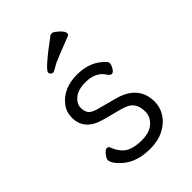

<svg xmlns="http://www.w3.org/2000/svg" viewBox="-214 -811 927 927"><g transform="rotate(-45 250.0 -347.5)"><path d="M255 18Q163 18 110 -30Q71 -65 71 -90Q71 -99 84.5 -116Q98 -133 108 -133Q119 -133 122 -125Q129 -105 143 -85Q172 -40 255 -40Q308 -40 336.5 -65.5Q365 -91 365 -126Q365 -162 349 -184Q333 -206 286.5 -218Q240 -230 195 -242Q93 -269 93 -356Q93 -394 115 -423Q163 -486 258 -486Q353 -486 407 -422Q409 -420 409 -411Q409 -402 399.5 -385.5Q390 -369 380 -369Q369 -369 360 -383Q331 -431 260 -431Q210 -431 183.5 -409Q157 -387 157 -360Q157 -333 169 -319Q181 -305 217 -296L303 -273Q431 -241 431 -128Q431 -89 409.5 -56Q388 -23 348.5 -2.5Q309 18 255 18ZM183 -574Q176 -574 171 -579.5Q166 -585 166 -591Q166 -611 302 -711Q305 -713 313 -713Q321 -713 333 -703Q366 -678 366 -659Q366 -653 359 -649Q315 -631 271.5 -614.5Q228 -598 209.5 -586Q191 -574 183 -574Z"/></g></svg>

Font: Moon Stars Kai HW
Style: Regular
Weight: 400
Designer: GuiWonder
Version: Version 1.101